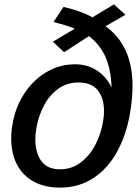

<svg xmlns="http://www.w3.org/2000/svg" viewBox="-20 -840 640 875"><path d="M31 -208.5Q31 -242.5 37.5 -277Q50.5 -351.5 90.5 -413.2Q130.5 -475 191 -511Q251.5 -547 322.5 -547Q379 -547 422.2 -518.5Q465.5 -490 488.5 -441.5Q485.5 -524 461 -579.8Q436.5 -635.5 385.5 -675.5L272 -602L221 -650L320.5 -709Q298 -720 254 -731.5L224 -740L269.5 -808.5Q353.5 -789 401 -761L499.5 -820L551.5 -772.5L461 -720.5Q584 -632.5 584 -447.5Q584 -389 571.5 -318Q554.5 -223 513.2 -147.8Q472 -72.5 406 -28.8Q340 15 253 15Q183 15 133 -12.8Q83 -40.5 57 -91Q31 -141.5 31 -208.5ZM449.5 -285Q454 -310.5 454 -334.5Q454 -393 425.5 -428.5Q397 -464 338 -464Q284.5 -464 244.5 -434.8Q204.5 -405.5 180.2 -359Q156 -312.5 146 -258Q141 -228 141 -204.5Q141 -144 168.2 -106.2Q195.5 -68.5 253.5 -68.5Q307.5 -68.5 348.5 -100Q389.5 -131.5 414.8 -180.8Q440 -230 449.5 -285Z"/></svg>

Font: JuliaMono SemiBoldItalic
Style: Regular
Weight: 600
Italic angle: -9°
Monospace: yes
Designer: cormullion
Foundry: corm
Version: Version 0.049; ttfautohint (v1.8.4)